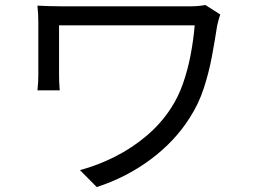

<svg xmlns="http://www.w3.org/2000/svg" viewBox="-20 -726 1040 781"><path d="M876.1 -667.1Q874.4 -662.4 871.4 -653Q868.4 -643.6 866.4 -634.5Q864.5 -625.4 863.1 -620.4Q854.1 -561.5 842 -496.5Q829.9 -431.6 809.1 -367.6Q788.4 -303.7 751.7 -246.8Q691.1 -150.8 592.6 -77.5Q494.1 -4.2 373.5 34.9L305.2 -34Q378.9 -53.8 448.4 -89Q517.9 -124.2 577.2 -174.5Q636.5 -224.9 676.9 -288.3Q705.8 -332.8 725 -388.1Q744.2 -443.3 755.6 -503.7Q767 -564.1 772 -623Q759.8 -623 727.9 -623Q696.1 -623 650.8 -623Q605.5 -623 553.5 -623Q501.5 -623 449.5 -623Q397.5 -623 351.1 -623Q304.6 -623 269.9 -623Q235.2 -623 220.2 -623Q220.2 -614.2 220.2 -594.3Q220.2 -574.4 220.2 -548.9Q220.2 -523.5 220.2 -498.1Q220.2 -472.8 220.2 -452.5Q220.2 -432.3 220.2 -422.5Q220.2 -412.1 220.7 -394.7Q221.2 -377.3 222.9 -358.6H132.4Q134.4 -377.3 135.2 -393Q135.9 -408.7 135.9 -422.5Q135.9 -434.7 135.9 -462.8Q135.9 -490.9 135.9 -525.1Q135.9 -559.4 135.9 -590Q135.9 -620.6 135.9 -636.2Q135.9 -653.3 135 -669.9Q134.2 -686.5 132.2 -703Q152.7 -702 179.5 -701.1Q206.4 -700.2 238.8 -700.2Q245.9 -700.2 274.5 -700.2Q303 -700.2 345.1 -700.2Q387.2 -700.2 437.2 -700.2Q487.1 -700.2 537.2 -700.2Q587.3 -700.2 632 -700.2Q676.7 -700.2 708.4 -700.2Q740.1 -700.2 752.3 -700.2Q768.6 -700.2 785.4 -701.6Q802.2 -703 815.2 -705.7Z"/></svg>

Font: Noto Sans KR Thin
Style: Regular
Weight: 100
Designer: Ryoko NISHIZUKA 西塚涼子 (kana, bopomofo & ideographs); Paul D. Hunt (Latin, Greek & Cyrillic); Sandoll Communications 산돌커뮤니
Foundry: Adobe
Version: Version 2.004-H2;hotconv 1.0.118;makeotfexe 2.5.65603